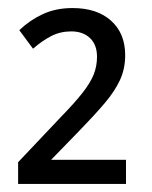

<svg xmlns="http://www.w3.org/2000/svg" viewBox="-20 -873 377 477"><path d="M293 -416H25V-470L130 -581Q166 -618 185.5 -643Q205 -668 213 -688.5Q221 -709 221 -732Q221 -762 203.5 -778.5Q186 -795 157 -795Q130 -795 107.5 -783.5Q85 -772 62 -752L28 -798Q54 -823 86.5 -838Q119 -853 160 -853Q221 -853 256 -821.5Q291 -790 291 -736Q291 -702 278 -674Q265 -646 239.5 -616Q214 -586 176 -547L107 -476H293Z"/></svg>

Font: Noto Sans SemiCondensed
Style: Regular
Weight: 400
Width: 4
Designer: Monotype Design Team
Foundry: Monotype Imaging Inc.
Version: Version 2.013; ttfautohint (v1.8.4.7-5d5b)